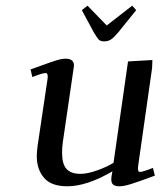

<svg xmlns="http://www.w3.org/2000/svg" viewBox="-20 -651 580 678"><path d="M87.9 -405.8Q151.9 -429.2 174.6 -436.5Q197.3 -443.8 210.9 -443.8Q241.2 -443.8 241.2 -419.9Q241.2 -418.9 238.8 -401.9L202.1 -150.9Q199.2 -129.9 199.2 -111.8Q199.2 -71.8 214.8 -54.4Q230.5 -37.1 264.2 -37.1Q289.6 -37.1 324.5 -49.8Q359.4 -62.5 380.9 -76.2L432.1 -434.1L518.1 -439L517.1 -411.1L467.8 -64.9Q464.8 -43.9 474.1 -43.9Q484.4 -43.9 520 -58.1L526.9 -30.8Q466.3 -8.3 441.4 -0.7Q416.5 6.8 402.8 6.8Q386.2 6.8 379.6 1Q373 -4.9 373 -17.1Q373 -26.4 375 -35.2L377 -45.9Q286.6 6.8 217.8 6.8Q160.6 6.8 135.3 -23.2Q109.9 -53.2 109.9 -99.1Q109.9 -114.7 112.8 -136.2L147.9 -372.1Q150.9 -393.1 141.1 -393.1Q129.9 -393.1 94.2 -378.9ZM269 -615.2 289.1 -630.9 356.9 -561 446.8 -630.9 460.9 -615.2 397.9 -537.1Q382.3 -518.6 372.1 -511.7Q361.8 -504.9 348.1 -504.9Q335 -504.9 329.1 -510.7Q323.2 -516.6 311 -537.1Z"/></svg>

Font: Dehuti
Style: Bold-Italic
Weight: 700
Version: Version 1.2